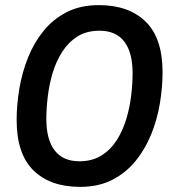

<svg xmlns="http://www.w3.org/2000/svg" viewBox="-20 -718 678 750"><path d="M293 12Q176 12 110.5 -52.5Q45 -117 45 -249Q45 -308 55.5 -371Q66 -434 89 -492Q112 -550 149.5 -596.5Q187 -643 240.5 -670.5Q294 -698 366 -698Q483 -698 549 -633.5Q615 -569 615 -436Q615 -377 604.5 -314Q594 -251 570.5 -193Q547 -135 509.5 -89Q472 -43 418.5 -15.5Q365 12 293 12ZM290 -88Q340 -88 376 -110.5Q412 -133 436 -170.5Q460 -208 473.5 -253.5Q487 -299 492.5 -345.5Q498 -392 498 -432Q498 -513 465.5 -555.5Q433 -598 369 -598Q318 -598 282.5 -575.5Q247 -553 223 -515.5Q199 -478 185.5 -432.5Q172 -387 166.5 -340Q161 -293 161 -253Q161 -173 193.5 -130.5Q226 -88 290 -88Z"/></svg>

Font: Archivo Narrow SemiBold
Style: Italic
Weight: 600
Italic angle: -8°
Designer: Hector Gatti
Foundry: Omnibus-Type
Version: Version 3.002